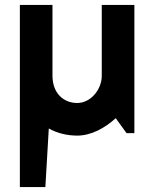

<svg xmlns="http://www.w3.org/2000/svg" viewBox="-20 -543 612 783"><path d="M194 -523H61V220H165L179 -19C213 0 253 10 295 10C353 10 409 -22 452 -61L496 0H528V-523H395V-234C395 -178 350 -123 295 -123C239 -123 194 -163 194 -234Z"/></svg>

Font: Righteous
Style: Regular
Weight: 400
Designer: Astigmatic (AOETI)
Foundry: Astigmatic (AOETI)
Version: Version 1.000